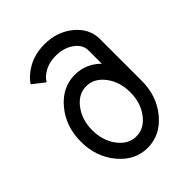

<svg xmlns="http://www.w3.org/2000/svg" viewBox="-192 -758 871 871"><g transform="rotate(-45 244.0 -322.0)"><path d="M244.1 -63.5Q294.9 -63.5 330.6 -110.6Q366.2 -157.7 366.2 -224.6Q366.2 -291.5 330.6 -338.6Q294.9 -385.7 244.1 -385.7Q193.4 -385.7 157.7 -338.6Q122.1 -291.5 122.1 -224.6Q122.1 -157.7 157.7 -110.6Q193.4 -63.5 244.1 -63.5ZM244.1 9.8Q163.1 9.8 106 -58.8Q48.8 -127.4 48.8 -224.6Q48.8 -321.8 106 -390.4Q163.1 -459 244.1 -459Q314 -459 366.2 -407.7V-493.2Q366.2 -529.8 330.6 -555.4Q294.9 -581.1 244.1 -581.1Q193.4 -581.1 157.7 -555.2Q138.7 -541.5 129.9 -524.9L71.8 -569.8Q85 -589.8 106 -606.9Q163.1 -654.3 244.1 -654.3Q325.2 -654.3 382.3 -607.2Q439.5 -560.1 439.5 -493.2V-224.6Q439.5 -127.4 382.3 -58.8Q325.2 9.8 244.1 9.8Z"/></g></svg>

Font: Catrinity
Style: Regular
Weight: 400
Designer: Alexander Lange
Foundry: High-Logic / Made with FontCreator
Version: Version 2.090;May 20, 2024;FontCreator 15.0.0.2974 64-bit